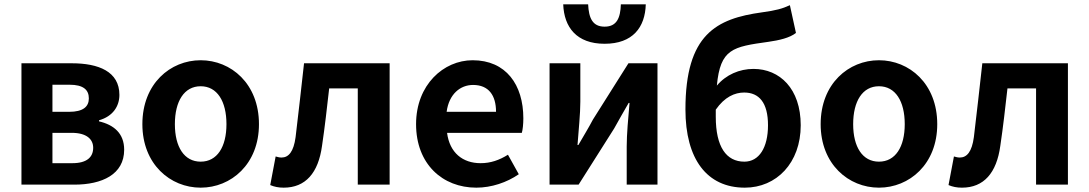

<svg xmlns="http://www.w3.org/2000/svg" viewBox="-20 -852 5026 886"><path d="M79 0H323C451 0 553 -47 553 -161C553 -237 505 -276 437 -292V-297C501 -315 531 -362 531 -414C531 -522 435 -560 311 -560H79ZM222 -336V-461H301C364 -461 390 -438 390 -398C390 -360 364 -336 299 -336ZM222 -99V-239H311C379 -239 410 -210 410 -170C410 -127 381 -99 314 -99Z M906 14C1046 14 1175 -94 1175 -279C1175 -466 1046 -574 906 -574C766 -574 637 -466 637 -279C637 -94 766 14 906 14ZM906 -106C830 -106 787 -174 787 -279C787 -385 830 -454 906 -454C982 -454 1025 -385 1025 -279C1025 -174 982 -106 906 -106Z M1289 14C1390 14 1449 -54 1466 -179C1479 -266 1489 -356 1499 -444H1631V0H1778V-560H1383C1370 -446 1358 -332 1344 -219C1335 -152 1312 -125 1279 -125C1268 -125 1260 -128 1252 -130L1227 2C1246 10 1265 14 1289 14Z M2178 14C2248 14 2319 -10 2374 -48L2324 -138C2284 -113 2244 -99 2198 -99C2115 -99 2055 -147 2043 -239H2388C2392 -252 2395 -279 2395 -306C2395 -461 2315 -574 2161 -574C2027 -574 1900 -461 1900 -279C1900 -95 2022 14 2178 14ZM2041 -336C2052 -418 2104 -460 2163 -460C2235 -460 2269 -412 2269 -336Z M2516 0H2650L2814 -259C2832 -292 2862 -344 2881 -377H2885C2879 -307 2872 -233 2872 -176V0H3014V-560H2880L2716 -300C2699 -267 2668 -216 2649 -183H2645C2650 -252 2658 -327 2658 -383V-560H2516ZM2770 -650C2900 -650 2957 -726 2960 -832H2845C2843 -769 2826 -729 2770 -729C2714 -729 2697 -769 2694 -832H2579C2583 -726 2641 -650 2770 -650Z M3283 -346C3324 -405 3371 -425 3414 -425C3483 -425 3524 -378 3524 -274C3524 -171 3483 -106 3415 -106C3331 -106 3283 -175 3283 -313ZM3625 -828C3590 -812 3562 -804 3496 -795C3286 -766 3143 -694 3143 -347C3143 -118 3242 14 3417 14C3563 14 3675 -100 3675 -274C3675 -443 3578 -534 3457 -534C3392 -534 3330 -507 3288 -457C3304 -627 3361 -636 3526 -659C3575 -666 3624 -677 3653 -700Z M4036 14C4176 14 4305 -94 4305 -279C4305 -466 4176 -574 4036 -574C3896 -574 3767 -466 3767 -279C3767 -94 3896 14 4036 14ZM4036 -106C3960 -106 3917 -174 3917 -279C3917 -385 3960 -454 4036 -454C4112 -454 4155 -385 4155 -279C4155 -174 4112 -106 4036 -106Z M4419 14C4520 14 4579 -54 4596 -179C4609 -266 4619 -356 4629 -444H4761V0H4908V-560H4513C4500 -446 4488 -332 4474 -219C4465 -152 4442 -125 4409 -125C4398 -125 4390 -128 4382 -130L4357 2C4376 10 4395 14 4419 14Z"/></svg>

Font: Noto Sans CJK KR Bold
Style: Regular
Weight: 700
Designer: Ryoko NISHIZUKA (kana & ideographs); Paul D. Hunt (Latin, Greek & Cyrillic); Wenlong ZHANG (bopomofo); Sandoll Communica
Foundry: Adobe Systems Incorporated
Version: Version 1.004;PS 1.004;hotconv 1.0.82;makeotf.lib2.5.63406